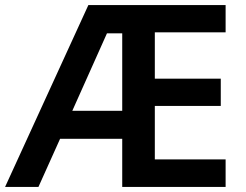

<svg xmlns="http://www.w3.org/2000/svg" viewBox="-20 -734 965 754"><path d="M866 0V-108H588V-318H847V-425H588V-607H866V-714H327L0 0H131L216 -189H460V0ZM264 -299 400 -603H460V-299Z"/></svg>

Font: Noto Sans Gunjala Gondi Semibold
Style: Regular
Weight: 400
Designer: Ek Type
Foundry: Ek Type
Version: Version 1.004